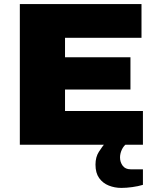

<svg xmlns="http://www.w3.org/2000/svg" viewBox="-20 -708 762 939"><path d="M77 0V-688H672V-523H298V-428H618V-270H298V-165H679V0ZM573 211Q541 211 512 199.5Q483 188 465 163Q447 138 447 97Q447 60 463.5 34.5Q480 9 497 -12H603V-8Q585 4 576 23.5Q567 43 567 62Q567 85 580 102.5Q593 120 619 120H679V196Q656 203 627 207Q598 211 573 211Z"/></svg>

Font: Archivo SemiBold Black
Style: Regular
Weight: 900
Version: Version 2.001